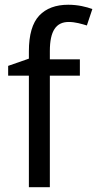

<svg xmlns="http://www.w3.org/2000/svg" viewBox="-20 -785 407 805"><path d="M314.9 -536.1H189V-570.8C189 -654.8 214.8 -692.9 268.1 -692.9C295.9 -692.9 322.8 -684.6 344.2 -678.2L367.2 -747.1C341.8 -756.3 307.1 -765.1 266.1 -765.1C213.9 -765.1 173.3 -750 144.5 -719.7C115.7 -689 101.1 -639.2 101.1 -569.8V-539.1L14.2 -508.8V-467.8H101.1V0H189V-467.8H314.9Z"/></svg>

Font: Avrile Sans
Style: Regular
Weight: 400
Designer: Monotype Design Team, Google (font), Stefan Peev (BGR Cyrillic), Cristiano Sobral (main changes)
Foundry: The Avrile Sans Project Authors
Version: Version 3.110